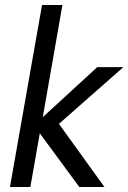

<svg xmlns="http://www.w3.org/2000/svg" viewBox="-20 -752 516 772"><path d="M231 -732H149L20 0H102L140 -216L299 0H400L217 -254L476 -482H371L152 -281Z"/></svg>

Font: Geom Light
Style: Italic
Weight: 300
Italic angle: -10°
Version: Version 1.102